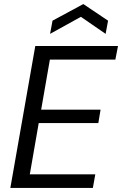

<svg xmlns="http://www.w3.org/2000/svg" viewBox="-20 -927 602 947"><path d="M31 0 154 -700H562L549 -633H226L183 -386H476L465 -320H171L127 -67H450L438 0ZM227 -760 239 -825 391 -907 513 -825 501 -760 379 -844Z"/></svg>

Font: DM Sans 20pt
Style: Italic
Weight: 400
Italic angle: -10°
Version: Version 4.004;gftools[0.9.30]